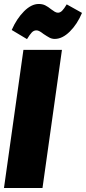

<svg xmlns="http://www.w3.org/2000/svg" viewBox="-30 -947 433 967"><path d="M282 -696 184 0H-10L88 -696ZM189 -776Q187 -778 179 -783.5Q171 -789 165 -791.5Q159 -794 153 -794Q140 -794 130 -783.5Q120 -773 106 -750L29 -796Q54 -853 91 -890Q128 -927 165 -927Q184 -927 198 -920Q212 -913 228 -900Q237 -893 245.5 -888Q254 -883 262 -883Q273 -883 283 -893Q293 -903 306 -925L383 -882Q359 -825 321.5 -788Q284 -751 246 -751Q231 -751 219 -757.5Q207 -764 189 -776Z"/></svg>

Font: Fira Sans Extra Condensed Black
Style: Italic
Weight: 900
Width: 3
Italic angle: -8°
Designer: Carrois Corporate & Edenspiekermann AG
Foundry: Carrois Corporate GbR & Edenspiekermann AG
Version: Version 4.203